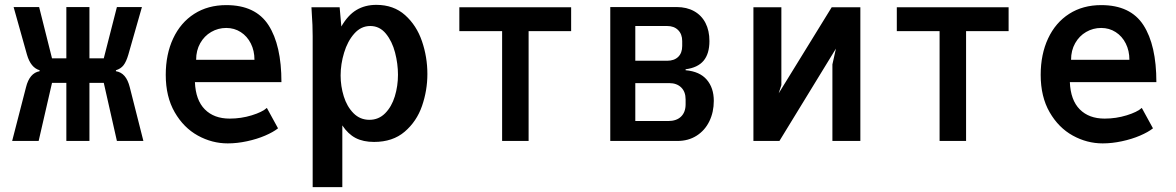

<svg xmlns="http://www.w3.org/2000/svg" viewBox="-20 -580 4840 790"><path d="M143 -287V-291Q106.5 -301.5 91 -355L36 -551H141L194 -340H253V-551H348V-340H407L461 -551H564L508 -355Q499.5 -326 488.2 -311.5Q477 -297 457 -291V-287Q478.5 -283.5 492.5 -267.2Q506.5 -251 514 -221L570 0H461L407 -239H348V0H253V-239H194L139 0H30L87 -221Q101.5 -279.5 143 -287Z M662 -272Q662 -356.5 692.5 -421.8Q723 -487 779.2 -523Q835.5 -559 911 -559Q1031.5 -559 1084.8 -476.5Q1138 -394 1138 -242H782Q785 -168 822.8 -130Q860.5 -92 925 -92Q972 -92 1015.8 -105.5Q1059.5 -119 1078 -136L1124 -52Q1104.5 -36.5 1070.8 -22Q1037 -7.5 996.2 1.2Q955.5 10 917 10Q852.5 10 794 -22.2Q735.5 -54.5 698.8 -118.2Q662 -182 662 -272ZM911 -465Q877.5 -465 849 -448.5Q820.5 -432 803.8 -402.2Q787 -372.5 787 -334H1027Q1027 -371.5 1012 -401.2Q997 -431 970.5 -448Q944 -465 911 -465Z M1263 -523 1261.5 -550H1377.5L1384.5 -471Q1411.5 -518 1446.8 -539Q1482 -560 1528.5 -560Q1599.5 -560 1646.8 -517.8Q1694 -475.5 1716.2 -410.5Q1738.5 -345.5 1738.5 -275.5Q1738.5 -208 1716.5 -144.2Q1694.5 -80.5 1645.2 -38.2Q1596 4 1519 4Q1474.5 4 1443.2 -12.2Q1412 -28.5 1388.5 -64V190H1266.5V-431Q1266.5 -477.5 1263 -523ZM1617.5 -272.5Q1617.5 -317.5 1605.5 -363.8Q1593.5 -410 1567.8 -441.5Q1542 -473 1503.5 -473Q1465.5 -473 1437.8 -441.8Q1410 -410.5 1395.8 -363.2Q1381.5 -316 1381.5 -269.5Q1381.5 -225.5 1394.5 -183.5Q1407.5 -141.5 1434.5 -114.2Q1461.5 -87 1500 -87Q1538 -87 1564.8 -114Q1591.5 -141 1604.5 -183.5Q1617.5 -226 1617.5 -272.5Z M2046 -452H1870V-550H2330V-452H2155V0H2046Z M2491 -551H2764Q2805.5 -551 2836 -534Q2866.5 -517 2882.8 -485.5Q2899 -454 2899 -411Q2899 -359 2875 -330.2Q2851 -301.5 2801 -295V-291Q2859 -286 2888 -252.2Q2917 -218.5 2917 -165Q2917 -119 2898.8 -81.2Q2880.5 -43.5 2846.5 -21.8Q2812.5 0 2767 0H2491ZM2801 -151V-171Q2801 -202.5 2782.8 -220.2Q2764.5 -238 2734 -238H2594V-82H2729Q2763.5 -82 2782.2 -100.2Q2801 -118.5 2801 -151ZM2787 -391V-411Q2787 -439.5 2770.2 -456.2Q2753.5 -473 2725 -473H2594V-330H2725Q2754 -330 2770.5 -346Q2787 -362 2787 -391Z M3080 -550H3195V-230L3184 -196L3402 -550H3520V0H3405V-315L3419.5 -380L3187 0H3080Z M3846 -452H3670V-550H4130V-452H3955V0H3846Z M4262 -272Q4262 -356.5 4292.5 -421.8Q4323 -487 4379.2 -523Q4435.5 -559 4511 -559Q4631.5 -559 4684.8 -476.5Q4738 -394 4738 -242H4382Q4385 -168 4422.8 -130Q4460.5 -92 4525 -92Q4572 -92 4615.8 -105.5Q4659.5 -119 4678 -136L4724 -52Q4704.5 -36.5 4670.8 -22Q4637 -7.5 4596.2 1.2Q4555.5 10 4517 10Q4452.5 10 4394 -22.2Q4335.5 -54.5 4298.8 -118.2Q4262 -182 4262 -272ZM4511 -465Q4477.5 -465 4449 -448.5Q4420.5 -432 4403.8 -402.2Q4387 -372.5 4387 -334H4627Q4627 -371.5 4612 -401.2Q4597 -431 4570.5 -448Q4544 -465 4511 -465Z"/></svg>

Font: JuliaMono
Style: Bold
Weight: 700
Monospace: yes
Designer: cormullion
Foundry: corm
Version: Version 0.055; ttfautohint (v1.8.4)